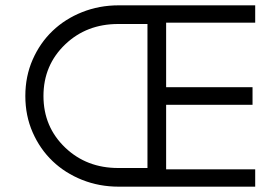

<svg xmlns="http://www.w3.org/2000/svg" viewBox="-20 -700 1038 720"><path d="M225 -146Q305 -70 423 -70H533V-610H423Q305 -610 225 -534Q143 -456 143 -340Q143 -224 225 -146ZM425 -680H937V-615H603V-373H927V-307H603V-65H937V0H603H425Q352 0 288 -25.5Q224 -51 177 -96Q130 -141 102.5 -203.5Q75 -266 75 -340Q75 -414 102.5 -476.5Q130 -539 177 -584Q224 -629 288 -654.5Q352 -680 425 -680Z"/></svg>

Font: Puffins on Iceburgs
Style: Regular
Weight: 400
Version: Version 1.0